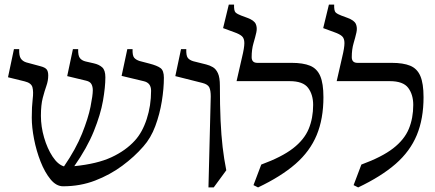

<svg xmlns="http://www.w3.org/2000/svg" viewBox="-20 -800 1901 840"><path d="M256 15Q226 15 201 -15.5Q176 -46 157.5 -93Q139 -140 129 -191.5Q119 -243 119 -285Q119 -334 123 -366.5Q127 -399 122 -418Q117 -437 88 -444L15 -462L41 -585H64Q63 -556 71 -544Q79 -532 95 -527L158 -510Q177 -505 184 -496.5Q191 -488 191 -470Q191 -447 183 -424.5Q175 -402 167 -371.5Q159 -341 159 -293Q159 -246 173 -198Q187 -150 210 -115Q233 -80 260 -72Q312 -148 339 -215.5Q366 -283 376 -333Q386 -383 386 -405Q386 -421 380 -432Q374 -443 357 -447L274 -467L299 -585H322Q321 -557 329.5 -546Q338 -535 355 -531L390 -523Q413 -518 427 -505.5Q441 -493 441 -462Q441 -419 430.5 -359Q420 -299 390.5 -226Q361 -153 305 -73Q405 -83 467.5 -112Q530 -141 570 -185Q603 -221 622 -279.5Q641 -338 641 -403Q641 -438 608 -445L512 -468L537 -585H560Q559 -557 567 -547.5Q575 -538 591 -533L633 -522Q668 -513 682.5 -502Q697 -491 697 -460Q697 -413 688 -357Q679 -301 659.5 -248.5Q640 -196 607 -159Q568 -114 514.5 -74.5Q461 -35 396 -10Q331 15 256 15Z M942 -425Q942 -338 945 -273Q948 -208 954 -156.5Q960 -105 970 -55L915 20H892L902 -378Q902 -405 895.5 -418Q889 -431 866 -437L747 -467L772 -585H795Q794 -557 801.5 -547Q809 -537 826 -532L882 -518Q898 -514 911.5 -506Q925 -498 933.5 -479.5Q942 -461 942 -425Z M1109 20 1089 10 1123 -80Q1213 -113 1262 -151Q1311 -189 1330.5 -236Q1350 -283 1350 -341Q1350 -386 1328 -415.5Q1306 -445 1247 -445H1015L1039 -550Q1049 -591 1049 -611.5Q1049 -632 1038.5 -641.5Q1028 -651 1005 -659L956 -677L981 -780H1004Q1003 -752 1011 -745Q1019 -738 1035 -732L1062 -722Q1092 -711 1099 -695Q1106 -679 1101.5 -658.5Q1097 -638 1089 -611Q1081 -584 1081 -550Q1081 -525 1106 -525H1256Q1306 -525 1336.5 -512.5Q1367 -500 1381 -467.5Q1395 -435 1395 -375Q1395 -280 1365.5 -209Q1336 -138 1273 -83Q1210 -28 1109 20Z M1547 20 1527 10 1561 -80Q1651 -113 1700 -151Q1749 -189 1768.5 -236Q1788 -283 1788 -341Q1788 -386 1766 -415.5Q1744 -445 1685 -445H1453L1477 -550Q1487 -591 1487 -611.5Q1487 -632 1476.5 -641.5Q1466 -651 1443 -659L1394 -677L1419 -780H1442Q1441 -752 1449 -745Q1457 -738 1473 -732L1500 -722Q1530 -711 1537 -695Q1544 -679 1539.5 -658.5Q1535 -638 1527 -611Q1519 -584 1519 -550Q1519 -525 1544 -525H1694Q1744 -525 1774.5 -512.5Q1805 -500 1819 -467.5Q1833 -435 1833 -375Q1833 -280 1803.5 -209Q1774 -138 1711 -83Q1648 -28 1547 20Z"/></svg>

Font: Bona Nova
Style: Regular
Weight: 400
Designer: Mateusz Machalski
Foundry: Capitalics
Version: Version 4.001; ttfautohint (v1.8.3)